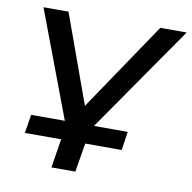

<svg xmlns="http://www.w3.org/2000/svg" viewBox="-76 -567 825 824"><g transform="rotate(10 336.0 -155.5)"><path d="M201 180 221 54H63L76 -27H241L230 -8L48 -491H157L305 -82H281L557 -491H672L336 -7L332 -27H497L485 54H326L305 180Z"/></g></svg>

Font: Nunito Sans 10pt Expanded Medium
Style: Italic
Weight: 500
Width: 7
Italic angle: -9°
Designer: Vernon Adams
Foundry: Vernon Adams
Version: Version 3.101;gftools[0.9.27]